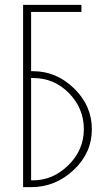

<svg xmlns="http://www.w3.org/2000/svg" viewBox="-20 -770 433 790"><path d="M75 0V-750H315V-721H108V-477H117Q212 -477 285 -406Q358 -335 358 -238Q358 -141 283 -70.5Q208 0 108 0ZM108 -449V-28H116Q198 -28 261.5 -90.5Q325 -153 325 -238.5Q325 -324 264 -386.5Q203 -449 116 -449Z"/></svg>

Font: Poiret One
Style: Regular
Weight: 400
Designer: Denis Masharov
Foundry: Denis Masharov
Version: Version 1.001